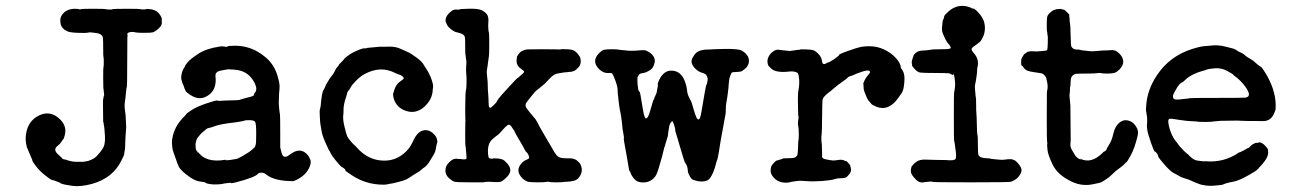

<svg xmlns="http://www.w3.org/2000/svg" viewBox="-20 -599 4413 655"><path d="M188 -542Q200 -567 232 -569Q246 -569 248 -568Q250 -567 253 -567Q256 -567 256.5 -568Q257 -569 297.5 -569Q338 -569 339.5 -568Q341 -567 351.5 -566.5Q362 -566 363.5 -567.5Q365 -569 411.5 -569Q458 -569 458.5 -568Q459 -567 463 -567Q467 -567 472.5 -567Q478 -567 478.5 -568Q479 -569 488 -568Q518 -567 530 -541Q533 -535 532 -532Q531 -529 532 -525Q534 -513 521 -501.5Q508 -490 500.5 -488.5Q493 -487 472.5 -487Q452 -487 446 -488Q424 -493 416 -486Q413 -483 414.5 -480.5Q416 -478 415.5 -477.5Q415 -477 414.5 -473Q414 -469 414 -387.5Q414 -306 412.5 -302.5Q411 -299 409.5 -281Q408 -263 406 -251Q404 -239 406.5 -222Q409 -205 409 -196Q409 -187 410 -176.5Q411 -166 410 -157Q409 -148 409 -144.5Q409 -141 408 -128.5Q407 -116 407 -103Q407 -90 405.5 -85Q404 -80 404 -75Q404 -70 394 -51Q365 8 295 28Q255 39 227 35Q199 31 192.5 28.5Q186 26 186 26V25L171 19Q164 16 159 15.5Q154 15 135 0Q116 -15 103.5 -31Q91 -47 90.5 -51Q90 -55 86 -63L72 -96Q65 -120 69 -143Q76 -187 113 -205Q148 -222 178 -198Q213 -170 199 -131Q198 -126 195 -123Q192 -120 189 -114.5Q186 -109 177 -102Q168 -95 168.5 -87.5Q169 -80 180 -70.5Q191 -61 192.5 -58.5Q194 -56 202 -54L200 -56Q222 -47 240.5 -47Q259 -47 262.5 -47Q266 -47 270.5 -48Q275 -49 278.5 -49.5Q282 -50 286 -52Q290 -54 290 -53.5Q290 -53 297.5 -57Q305 -61 310 -66.5Q315 -72 317 -74.5Q319 -77 320.5 -78.5Q322 -80 324 -83Q326 -86 328 -89Q340 -103 338 -135Q336 -167 335 -169.5Q334 -172 333.5 -178Q333 -184 332 -183Q332 -188 331.5 -224.5Q331 -261 332 -260L334 -272Q336 -273 335 -279Q334 -285 333.5 -292Q333 -299 332.5 -300Q332 -301 332 -335Q332 -369 333 -370Q334 -371 334 -387Q334 -403 333 -404.5Q332 -406 332 -434.5Q332 -463 331 -470Q329 -485 303 -487Q295 -488 290 -488.5Q285 -489 279 -487.5Q273 -486 245 -487Q217 -488 208 -493Q190 -502 187 -517Q184 -532 188 -542Z M728 -440Q737 -442 745.5 -440Q754 -438 756 -440.5Q758 -443 782 -443Q838 -443 883 -406Q919 -378 930 -328Q935 -309 933.5 -297Q932 -285 932 -279Q932 -273 931.5 -262.5Q931 -252 931 -249Q931 -246 931.5 -238Q932 -230 932.5 -227Q933 -224 933.5 -218Q934 -212 935 -209Q936 -206 936 -144V-96Q941 -72 945 -68Q953 -59 968 -71Q1002 -98 1026 -74Q1032 -69 1035.5 -61Q1039 -53 1039.5 -52Q1040 -51 1040 -46Q1040 -34 1030 -18Q1015 6 981 19Q917 19 889 -3Q881 -10 872 -10Q863 -10 861 -7Q851 6 785 23Q768 27 768 25.5Q768 24 765 24.5Q762 25 752.5 26Q743 27 740.5 28Q738 29 723.5 30Q709 31 696 29Q683 27 681.5 24.5Q680 22 664 20.5Q648 19 629.5 6.5Q611 -6 601 -16.5Q591 -27 590.5 -29Q590 -31 588 -35Q586 -39 586 -39.5Q586 -40 585 -42Q584 -44 581 -53.5Q578 -63 573 -76Q568 -89 567.5 -98.5Q567 -108 566.5 -114Q566 -120 570 -137Q579 -173 609 -202Q616 -209 615.5 -210Q615 -211 633 -223Q651 -235 685 -246.5Q719 -258 722 -256Q725 -254 732 -255Q739 -256 766 -256.5Q793 -257 796.5 -258Q800 -259 805.5 -261Q811 -263 816 -264Q821 -265 822 -265.5Q823 -266 829.5 -267.5Q836 -269 837 -269.5Q838 -270 840 -270.5Q842 -271 843.5 -272Q845 -273 846 -274Q847 -275 846 -276Q845 -277 849 -282Q859 -293 850 -313Q834 -347 803 -357Q791 -361 777.5 -361.5Q764 -362 761 -362.5Q758 -363 754.5 -362Q751 -361 738 -359Q714 -356 715 -340Q720 -298 696 -278Q664 -251 628 -276Q616 -284 614 -287.5Q612 -291 609.5 -297Q607 -303 607 -304.5Q607 -306 604.5 -310.5Q602 -315 601 -320.5Q600 -326 599 -326L598 -334Q599 -350 604 -360.5Q609 -371 610 -370L612 -375Q612 -377 621 -387.5Q630 -398 656.5 -415.5Q683 -433 728 -440ZM832 -189Q816 -189 815 -188Q813 -186 786 -182Q733 -176 715.5 -169.5Q698 -163 692.5 -162.5Q687 -162 682.5 -157.5Q678 -153 672.5 -149Q667 -145 663.5 -140.5Q660 -136 655.5 -131Q651 -126 649 -118Q647 -110 647 -105Q647 -100 647.5 -95Q648 -90 649.5 -87Q651 -84 652 -82Q653 -80 655 -79Q660 -73 655.5 -79.5Q651 -86 651.5 -86Q652 -86 654 -83Q681 -42 749 -54L751 -53Q749 -51 766.5 -53.5Q784 -56 787.5 -57Q791 -58 800.5 -63Q810 -68 810.5 -68.5Q811 -69 814.5 -71Q818 -73 819.5 -74Q821 -75 827.5 -79Q834 -83 840.5 -89Q847 -95 848.5 -96.5Q850 -98 850.5 -100Q851 -102 852.5 -106.5Q854 -111 854 -144Q854 -177 850.5 -183Q847 -189 832 -189Z M1125 -363 1128 -367Q1128 -367 1130 -369Q1132 -371 1132 -371.5Q1132 -372 1134.5 -375Q1137 -378 1136.5 -378.5Q1136 -379 1142 -384.5Q1148 -390 1148 -390.5Q1148 -391 1152 -395Q1156 -399 1155 -399Q1154 -399 1165 -407.5Q1176 -416 1185.5 -420.5Q1195 -425 1199.5 -427Q1204 -429 1208 -430.5Q1212 -432 1216 -433Q1223 -435 1223.5 -434Q1224 -433 1228.5 -434.5Q1233 -436 1242 -436.5Q1251 -437 1264 -438.5Q1277 -440 1283.5 -439.5Q1290 -439 1297.5 -439.5Q1305 -440 1307 -440H1308Q1331 -440 1346.5 -432.5Q1362 -425 1371 -421.5Q1380 -418 1400.5 -403Q1421 -388 1426 -377Q1427 -375 1433.5 -365.5Q1440 -356 1444.5 -346Q1449 -336 1449 -337Q1459 -310 1457.5 -302Q1456 -294 1456 -288.5Q1456 -283 1452 -270Q1446 -252 1428 -235Q1399 -209 1364 -221Q1338 -230 1327 -253Q1321 -266 1321 -278L1322 -283L1323 -284Q1325 -293 1326 -294.5Q1327 -296 1329 -302Q1336 -315 1345 -321Q1354 -327 1356.5 -330Q1359 -333 1353.5 -338Q1348 -343 1342 -344.5Q1336 -346 1326 -351Q1278 -375 1225 -347Q1211 -340 1196 -325Q1181 -310 1176 -300.5Q1171 -291 1168 -288.5Q1165 -286 1164.5 -282Q1164 -278 1160 -266Q1152 -242 1152 -226Q1152 -210 1151 -207Q1149 -192 1155.5 -165.5Q1162 -139 1165 -133Q1168 -127 1177.5 -116Q1187 -105 1188 -105Q1189 -105 1198 -95Q1236 -52 1289 -51Q1340 -50 1375 -93Q1383 -104 1390 -119Q1406 -155 1432 -155Q1445 -155 1456.5 -145Q1468 -135 1470.5 -125Q1473 -115 1471.5 -112Q1470 -109 1469.5 -105.5Q1469 -102 1468 -98.5Q1467 -95 1467 -92Q1465 -80 1459 -70.5Q1453 -61 1447.5 -51.5Q1442 -42 1436 -35.5Q1430 -29 1427 -27.5Q1424 -26 1420 -22Q1412 -15 1402.5 -9.5Q1393 -4 1390 -2Q1387 0 1385 1.5Q1383 3 1372.5 9.5Q1362 16 1343.5 20.5Q1325 25 1322 26Q1319 27 1313.5 27.5Q1308 28 1303 29.5Q1298 31 1288 31Q1228 31 1179 -2Q1158 -16 1158 -17.5Q1158 -19 1158 -20Q1158 -21 1153 -25Q1148 -29 1147 -28.5Q1146 -28 1136 -39Q1109 -70 1106 -81Q1106 -82 1104.5 -83Q1103 -84 1096 -100Q1080 -133 1077 -152Q1074 -171 1073 -176Q1072 -181 1071 -202.5Q1070 -224 1071 -225Q1072 -226 1074 -238Q1078 -285 1084 -293Q1085 -293 1088 -300Q1091 -307 1091 -307.5Q1091 -308 1093 -311.5Q1095 -315 1095.5 -315.5Q1096 -316 1097.5 -319Q1099 -322 1100.5 -324Q1102 -326 1103 -328Q1104 -330 1105 -331.5Q1106 -333 1108 -335.5Q1110 -338 1110.5 -338.5Q1111 -339 1111 -339.5Q1111 -340 1113.5 -342.5Q1116 -345 1120 -352.5Q1124 -360 1124.5 -361Q1125 -362 1125 -363Z M1573 -569Q1613 -571 1626.5 -562.5Q1640 -554 1643.5 -546Q1647 -538 1646 -524.5Q1645 -511 1646 -499.5Q1647 -488 1648 -487.5Q1649 -487 1649 -449.5Q1649 -412 1648 -408Q1647 -404 1645.5 -390.5Q1644 -377 1643 -371.5Q1642 -366 1641 -360Q1640 -354 1641 -347Q1642 -340 1642.5 -331Q1643 -322 1643.5 -320.5Q1644 -319 1644 -306Q1644 -293 1645 -284.5Q1646 -276 1646 -270.5Q1646 -265 1646.5 -260.5Q1647 -256 1647 -246Q1647 -236 1649 -233.5Q1651 -231 1652 -232H1653Q1653 -229 1664 -240Q1675 -251 1675 -252.5Q1675 -254 1677.5 -257Q1680 -260 1680.5 -262Q1681 -264 1713 -299Q1745 -334 1746 -333Q1747 -333 1750.5 -336.5Q1754 -340 1754.5 -340Q1755 -340 1758 -343Q1761 -346 1764.5 -349Q1768 -352 1768 -354.5Q1768 -357 1758 -364Q1739 -376 1743 -399Q1744 -403 1743 -403.5Q1742 -404 1748 -413Q1754 -422 1763 -426Q1772 -430 1778.5 -430.5Q1785 -431 1834.5 -431Q1884 -431 1884 -430.5Q1884 -430 1889 -430L1895 -431Q1895 -432 1910 -431Q1929 -431 1937 -427Q1945 -423 1952 -414Q1959 -405 1960 -401Q1964 -381 1954.5 -370.5Q1945 -360 1938.5 -357Q1932 -354 1917 -353Q1902 -352 1898.5 -351Q1895 -350 1887 -349Q1871 -348 1856.5 -332.5Q1842 -317 1839 -314Q1836 -312 1827 -304Q1818 -296 1812 -292Q1806 -288 1797 -276Q1788 -264 1781 -256Q1774 -248 1773 -241.5Q1772 -235 1780 -225Q1788 -215 1789.5 -213Q1791 -211 1793.5 -208.5Q1796 -206 1798 -203Q1800 -200 1801 -199Q1807 -194 1814 -180Q1821 -166 1827 -156Q1833 -146 1838 -137Q1843 -128 1847 -121.5Q1851 -115 1853.5 -110.5Q1856 -106 1860.5 -98.5Q1865 -91 1871 -80.5Q1877 -70 1884.5 -64.5Q1892 -59 1911 -59Q1930 -59 1934 -58L1945 -54Q1945 -54 1951 -49Q1957 -44 1960 -39Q1969 -20 1961 -3Q1953 14 1938.5 17.5Q1924 21 1914.5 21Q1905 21 1901 22Q1897 23 1877.5 23Q1858 23 1853 21.5Q1848 20 1844 21.5Q1840 23 1813.5 23Q1787 23 1779.5 20.5Q1772 18 1764 11Q1734 -17 1762 -45Q1768 -51 1776 -54Q1784 -57 1785 -60Q1786 -63 1783 -70Q1780 -77 1776.5 -79.5Q1773 -82 1770.5 -87.5Q1768 -93 1764.5 -99Q1761 -105 1758.5 -109.5Q1756 -114 1752 -120.5Q1748 -127 1741 -139.5Q1734 -152 1734.5 -152Q1735 -152 1735 -153L1732 -156L1728 -162Q1721 -175 1715 -173.5Q1709 -172 1695 -156Q1681 -140 1677.5 -138Q1674 -136 1671 -133.5Q1668 -131 1661 -125Q1642 -110 1645 -74Q1646 -63 1647.5 -61Q1649 -59 1653 -58Q1663 -57 1663 -58.5Q1663 -60 1663 -59Q1664 -59 1674.5 -58.5Q1685 -58 1692.5 -55.5Q1700 -53 1708 -44Q1727 -24 1718 -7Q1716 -2 1708 6Q1700 14 1696 16.5Q1692 19 1690.5 20Q1689 21 1682 22H1665Q1639 20 1628 23H1584Q1539 23 1531 21Q1523 19 1511 8Q1499 -3 1499.5 -18Q1500 -33 1511.5 -44.5Q1523 -56 1531 -57Q1539 -58 1539.5 -57.5Q1540 -57 1543.5 -56.5Q1547 -56 1549 -56.5Q1551 -57 1551 -56.5Q1551 -56 1559 -55.5Q1567 -55 1569.5 -56.5Q1572 -58 1571.5 -63.5Q1571 -69 1570.5 -78Q1570 -87 1569.5 -87.5Q1569 -88 1569 -93.5Q1569 -99 1568 -100.5Q1567 -102 1567 -142.5Q1567 -183 1567.5 -183.5Q1568 -184 1568 -187.5Q1568 -191 1567.5 -192Q1567 -193 1567 -226L1568 -278L1569 -288L1570 -294V-293Q1571 -295 1571.5 -315.5Q1572 -336 1571 -341Q1569 -362 1570.5 -375Q1572 -388 1570.5 -394.5Q1569 -401 1569 -405.5Q1569 -410 1568 -410.5Q1567 -411 1567 -439.5Q1567 -468 1566 -472Q1564 -482 1549 -486Q1544 -487 1543.5 -487.5Q1543 -488 1536 -489.5Q1529 -491 1519.5 -498.5Q1510 -506 1507 -511Q1504 -516 1502.5 -520.5Q1501 -525 1500.5 -525Q1500 -525 1500 -527Q1499 -541 1511 -553Q1523 -565 1530 -566Q1537 -567 1537.5 -566.5Q1538 -566 1543 -566Q1548 -566 1547.5 -567Q1547 -568 1573 -569Z M2511 -426Q2540 -409 2534 -383Q2530 -371 2523 -365.5Q2516 -360 2512 -357Q2508 -354 2494 -353.5Q2480 -353 2477.5 -352Q2475 -351 2471 -340Q2467 -329 2466 -312Q2465 -295 2463.5 -285.5Q2462 -276 2461.5 -270.5Q2461 -265 2460 -260.5Q2459 -256 2458 -249.5Q2457 -243 2456.5 -238.5Q2456 -234 2456 -224Q2456 -214 2455 -209Q2454 -204 2453 -198Q2452 -192 2450.5 -185Q2449 -178 2447.5 -168Q2446 -158 2443 -143.5Q2440 -129 2438 -116Q2436 -103 2434.5 -94Q2433 -85 2432.5 -81Q2432 -77 2431 -72.5Q2430 -68 2428.5 -60.5Q2427 -53 2426 -52Q2425 -51 2422 -38.5Q2419 -26 2413 -11Q2403 12 2394 16Q2375 24 2353 17Q2349 16 2347 15Q2341 15 2334.5 4.5Q2328 -6 2326 -16L2327 -14Q2326 -28 2322 -36Q2318 -44 2317 -44Q2316 -44 2308.5 -69Q2301 -94 2297.5 -106Q2294 -118 2292 -125Q2290 -132 2286.5 -143Q2283 -154 2283.5 -154.5Q2284 -155 2283.5 -158.5Q2283 -162 2282.5 -163Q2282 -164 2282 -165Q2282 -166 2279 -174.5Q2276 -183 2274.5 -185Q2273 -187 2270 -183Q2264 -176 2262.5 -164.5Q2261 -153 2260 -149Q2259 -145 2259 -140Q2259 -135 2256.5 -128.5Q2254 -122 2251 -111Q2248 -99 2246 -95Q2241 -73 2239 -66.5Q2237 -60 2232 -42Q2222 -6 2216 2Q2196 29 2161 22Q2147 19 2136 1Q2135 -1 2134 -2.5Q2133 -4 2131.5 -8.5Q2130 -13 2128 -15Q2126 -17 2125 -25Q2124 -33 2122 -43Q2120 -53 2118.5 -64Q2117 -75 2115 -83.5Q2113 -92 2112.5 -97Q2112 -102 2111 -105.5Q2110 -109 2109 -117Q2108 -125 2108 -125.5Q2108 -126 2108 -127Q2110 -126 2106.5 -144Q2103 -162 2103 -167.5Q2103 -173 2102 -178.5Q2101 -184 2100 -194Q2099 -204 2096.5 -215Q2094 -226 2092.5 -237.5Q2091 -249 2090 -257.5Q2089 -266 2088.5 -272.5Q2088 -279 2087.5 -279.5Q2087 -280 2087 -291.5Q2087 -303 2079.5 -323.5Q2072 -344 2069 -347.5Q2066 -351 2058 -350Q2040 -348 2025 -362Q1996 -390 2024 -418Q2033 -427 2040 -429Q2047 -431 2066 -431Q2085 -431 2085 -430.5Q2085 -430 2094.5 -429Q2104 -428 2114 -427Q2126 -425 2146 -426Q2175 -429 2183 -427L2195 -421Q2220 -403 2212 -381Q2208 -366 2196.5 -359Q2185 -352 2177 -350.5Q2169 -349 2165 -348Q2161 -347 2157.5 -340.5Q2154 -334 2154.5 -332.5Q2155 -331 2154.5 -330Q2154 -329 2154.5 -323Q2155 -317 2155 -312Q2157 -290 2160 -287.5Q2163 -285 2163 -284.5Q2163 -284 2164 -280Q2165 -276 2166.5 -266Q2168 -256 2170 -245Q2172 -234 2173 -227.5Q2174 -221 2176 -211Q2180 -195 2184 -195Q2191 -196 2197 -217.5Q2203 -239 2205 -245Q2208 -256 2209 -258Q2210 -257 2211.5 -261.5Q2213 -266 2213.5 -268Q2214 -270 2214.5 -270Q2215 -270 2216.5 -274.5Q2218 -279 2219 -280Q2220 -281 2220.5 -286Q2221 -291 2222 -294.5Q2223 -298 2223 -299Q2223 -300 2224 -305.5Q2225 -311 2224 -311Q2223 -311 2224 -314Q2230 -334 2242.5 -346.5Q2255 -359 2272 -358Q2305 -357 2318 -317Q2323 -302 2323.5 -294Q2324 -286 2326 -279Q2328 -272 2329.5 -269.5Q2331 -267 2332.5 -263Q2334 -259 2336 -257Q2338 -255 2345 -230.5Q2352 -206 2356 -198Q2360 -190 2364.5 -192Q2369 -194 2373 -218Q2377 -242 2379 -253Q2381 -264 2383.5 -279.5Q2386 -295 2387.5 -301Q2389 -307 2389 -308Q2389 -309 2390.5 -310.5Q2392 -312 2393.5 -322Q2395 -332 2394 -332Q2393 -332 2393 -335Q2393 -338 2389.5 -343Q2386 -348 2374.5 -351Q2363 -354 2353 -364Q2333 -383 2342 -400.5Q2351 -418 2361 -423Q2375 -430 2393 -430Q2411 -430 2411 -430.5Q2411 -431 2412 -431Q2415 -431 2450 -432Q2500 -433 2511 -426Z M2674 -425Q2699 -428 2699 -428.5Q2699 -429 2704 -429Q2709 -429 2709 -430Q2709 -431 2727.5 -430.5Q2746 -430 2753.5 -428Q2761 -426 2771.5 -415.5Q2782 -405 2783.5 -394Q2785 -383 2788.5 -381Q2792 -379 2798.5 -383Q2805 -387 2806.5 -386.5Q2808 -386 2811.5 -388.5Q2815 -391 2815.5 -391Q2816 -391 2824.5 -396.5Q2833 -402 2833.5 -403Q2834 -404 2838 -406.5Q2842 -409 2842 -410Q2838 -413 2872 -425Q2906 -437 2917 -439Q2960 -446 2993 -431.5Q3026 -417 3045 -390Q3051 -380 3052 -376Q3053 -363 3057 -363Q3057 -363 3062 -352.5Q3067 -342 3065 -317.5Q3063 -293 3057.5 -284Q3052 -275 3048 -270Q3044 -265 3041 -260.5Q3038 -256 3031 -249Q3000 -218 2961 -239Q2952 -244 2952 -245Q2952 -246 2947 -251Q2942 -256 2939 -262Q2936 -268 2936 -268.5Q2936 -269 2933 -276Q2930 -283 2929.5 -284.5Q2929 -286 2927.5 -291Q2926 -296 2926 -303.5Q2926 -311 2925.5 -311Q2925 -311 2925 -313.5Q2925 -316 2930 -326Q2935 -336 2941.5 -343Q2948 -350 2948 -353Q2948 -366 2903 -348Q2895 -345 2892.5 -343.5Q2890 -342 2887 -341Q2876 -339 2871 -333.5Q2866 -328 2862 -326Q2836 -308 2824.5 -297.5Q2813 -287 2804 -281Q2787 -267 2786 -258Q2785 -249 2784.5 -197Q2784 -145 2783 -141Q2782 -137 2782 -126.5Q2782 -116 2783 -111.5Q2784 -107 2784 -94.5Q2784 -82 2784.5 -77Q2785 -72 2784.5 -68Q2784 -64 2785 -62Q2786 -60 2788 -59Q2790 -58 2790 -57.5Q2790 -57 2793 -56.5Q2796 -56 2799.5 -55Q2803 -54 2810 -53Q2817 -52 2821.5 -51.5Q2826 -51 2834 -52.5Q2842 -54 2849 -54Q2856 -54 2866 -49Q2866 -52 2874 -43Q2882 -34 2881 -34Q2880 -34 2882 -28Q2886 -16 2878 -5.5Q2870 5 2864.5 7Q2859 9 2847.5 9Q2836 9 2829.5 11.5Q2823 14 2808 16Q2793 18 2784 18.5Q2775 19 2760 19.5Q2745 20 2734 19Q2708 17 2703 18Q2698 19 2688.5 20Q2679 21 2677 22Q2664 26 2648 23Q2632 20 2620.5 8Q2609 -4 2609 -16.5Q2609 -29 2613.5 -35.5Q2618 -42 2623.5 -47Q2629 -52 2630 -51.5Q2631 -51 2634.5 -52.5Q2638 -54 2644 -55.5Q2650 -57 2650.5 -58Q2651 -59 2659 -59Q2686 -59 2691.5 -61.5Q2697 -64 2699.5 -69Q2702 -74 2702.5 -97Q2703 -120 2704 -121.5Q2705 -123 2705 -142.5Q2705 -162 2703 -170Q2701 -178 2703 -188.5Q2705 -199 2704 -200Q2703 -201 2702.5 -224.5Q2702 -248 2702 -259Q2702 -285 2704 -292Q2708 -314 2706 -331.5Q2704 -349 2700 -351Q2688 -357 2673 -355Q2624 -349 2608 -368Q2606 -370 2603.5 -372.5Q2601 -375 2600 -378Q2593 -400 2612 -419Q2621 -427 2627.5 -428.5Q2634 -430 2635 -429.5Q2636 -429 2641.5 -428.5Q2647 -428 2674 -425Z M3096 -408Q3096 -412 3104.5 -419Q3113 -426 3127 -426.5Q3141 -427 3145.5 -428Q3150 -429 3156.5 -429.5Q3163 -430 3164 -430.5Q3165 -431 3193.5 -431Q3222 -431 3223 -435Q3224 -439 3222 -440.5Q3220 -442 3220.5 -443Q3221 -444 3216.5 -448.5Q3212 -453 3212.5 -453Q3213 -453 3209.5 -458Q3206 -463 3203.5 -468.5Q3201 -474 3197 -483.5Q3193 -493 3193.5 -503.5Q3194 -514 3195 -519.5Q3196 -525 3195.5 -525.5Q3195 -526 3198 -532.5Q3201 -539 3201 -543Q3201 -547 3217 -561Q3245 -585 3279 -577Q3291 -574 3293 -572Q3295 -570 3297 -570Q3302 -572 3314.5 -559.5Q3327 -547 3333.5 -533.5Q3340 -520 3340 -503.5Q3340 -487 3333.5 -473Q3327 -459 3321.5 -455Q3316 -451 3312.5 -448Q3309 -445 3304 -442Q3295 -436 3294.5 -431.5Q3294 -427 3301 -419Q3321 -398 3315 -371Q3314 -371 3313.5 -361.5Q3313 -352 3313 -351Q3313 -350 3311 -335.5Q3309 -321 3307 -312.5Q3305 -304 3306 -296.5Q3307 -289 3307.5 -279.5Q3308 -270 3309 -267.5Q3310 -265 3310 -242.5Q3310 -220 3311 -211Q3312 -202 3312.5 -172Q3313 -142 3314.5 -139Q3316 -136 3316 -106Q3316 -76 3318 -70Q3323 -59 3350 -59L3359 -58Q3359 -57 3366 -56.5Q3373 -56 3386.5 -54.5Q3400 -53 3408.5 -54.5Q3417 -56 3424 -56H3431L3442 -52Q3451 -46 3460 -32.5Q3469 -19 3461 -5Q3450 14 3429 21Q3424 23 3293.5 23Q3163 23 3162 21.5Q3161 20 3151.5 20.5Q3142 21 3137 22Q3118 27 3106 15Q3094 3 3090 -5Q3086 -13 3088 -23Q3090 -33 3091 -33Q3092 -33 3095.5 -37.5Q3099 -42 3099.5 -42Q3100 -42 3105.5 -46.5Q3111 -51 3119.5 -53Q3128 -55 3136 -54.5Q3144 -54 3173.5 -53.5Q3203 -53 3207 -53Q3236 -50 3240 -57Q3243 -65 3240.5 -83Q3238 -101 3237 -109Q3236 -117 3235 -118Q3234 -119 3234 -199Q3234 -286 3235 -286Q3236 -286 3236.5 -291.5Q3237 -297 3238 -304Q3239 -311 3238 -319.5Q3237 -328 3237 -329V-330Q3235 -344 3233 -345.5Q3231 -347 3230 -343V-342Q3225 -347 3219 -348.5Q3213 -350 3170.5 -350Q3128 -350 3119 -351.5Q3110 -353 3100.5 -363.5Q3091 -374 3091.5 -375.5Q3092 -377 3091 -381.5Q3090 -386 3090.5 -387.5Q3091 -389 3091 -392Z M3553 -315 3550 -329Q3550 -334 3545.5 -339.5Q3541 -345 3538 -346.5Q3535 -348 3535 -348.5Q3535 -349 3523 -350.5Q3511 -352 3506.5 -353Q3502 -354 3495 -355Q3480 -358 3474 -366Q3468 -374 3468 -374Q3464 -373 3463.5 -384.5Q3463 -396 3466 -401.5Q3469 -407 3472 -411.5Q3475 -416 3475.5 -415.5Q3476 -415 3481 -419Q3486 -423 3486.5 -422.5Q3487 -422 3491.5 -423.5Q3496 -425 3506 -424Q3516 -423 3524 -424Q3532 -425 3541.5 -425.5Q3551 -426 3552.5 -429Q3554 -432 3554.5 -454.5Q3555 -477 3554 -478Q3553 -479 3553 -484.5Q3553 -490 3552 -490.5Q3551 -491 3551 -511.5Q3551 -532 3552 -539Q3553 -546 3557.5 -551Q3562 -556 3562.5 -556Q3563 -556 3567 -559.5Q3571 -563 3571.5 -563Q3572 -563 3577.5 -565.5Q3583 -568 3589.5 -568Q3596 -568 3596 -569Q3596 -569 3609 -566Q3609 -568 3619 -558.5Q3629 -549 3628 -547.5Q3627 -546 3628 -542Q3629 -538 3629 -529L3631 -512Q3631 -510 3631.5 -506.5Q3632 -503 3632.5 -474.5Q3633 -446 3635 -440Q3641 -430 3652.5 -430Q3664 -430 3664.5 -429Q3665 -428 3674.5 -427Q3684 -426 3693 -425Q3705 -423 3722.5 -425Q3740 -427 3751.5 -427Q3763 -427 3769.5 -428Q3776 -429 3783.5 -426.5Q3791 -424 3799 -416Q3825 -389 3799 -362Q3789 -352 3780.5 -350Q3772 -348 3757.5 -348Q3743 -348 3736.5 -349.5Q3730 -351 3723 -349.5Q3716 -348 3685.5 -348Q3655 -348 3649.5 -347Q3644 -346 3639 -341Q3634 -336 3633 -328.5Q3632 -321 3632 -313.5Q3632 -306 3631 -303.5Q3630 -301 3630 -292.5Q3630 -284 3629 -279.5Q3628 -275 3629 -266.5Q3630 -258 3630.5 -250.5Q3631 -243 3631.5 -240Q3632 -237 3632 -193.5Q3632 -150 3632.5 -133.5Q3633 -117 3632 -113Q3630 -98 3636.5 -88Q3643 -78 3646 -72Q3652 -60 3668 -54L3664 -58Q3703 -38 3743 -79Q3747 -83 3747 -82L3749 -83Q3753 -85 3755 -89.5Q3757 -94 3756.5 -94Q3756 -94 3764.5 -107Q3773 -120 3778 -142.5Q3783 -165 3795 -177Q3807 -189 3820 -189Q3844 -188 3857 -165Q3865 -153 3861 -136Q3851 -94 3838.5 -71Q3826 -48 3823.5 -46.5Q3821 -45 3817 -40.5Q3813 -36 3805.5 -30Q3798 -24 3792 -20Q3786 -16 3775 -5Q3764 6 3753.5 12.5Q3743 19 3740 21Q3735 25 3706 30Q3665 38 3625 15Q3586 -6 3570.5 -38.5Q3555 -71 3553.5 -87.5Q3552 -104 3552 -105.5Q3552 -107 3553 -106Q3553 -112 3552 -117Q3551 -122 3551 -203.5Q3551 -285 3551.5 -285.5Q3552 -286 3552.5 -291Q3553 -296 3553.5 -296Q3554 -296 3554 -303Q3554 -310 3553.5 -310.5Q3553 -311 3553 -315Z M4047 -432Q4072 -440 4088 -441.5Q4104 -443 4106 -443Q4134 -447 4160.5 -440Q4187 -433 4188 -433L4199 -428H4197Q4200 -426 4206 -423Q4220 -417 4226 -411.5Q4232 -406 4236.5 -403.5Q4241 -401 4245.5 -398Q4250 -395 4253.5 -393Q4257 -391 4262 -386Q4267 -381 4270 -379Q4273 -377 4276 -374.5Q4279 -372 4279 -372Q4282 -374 4295 -353Q4331 -296 4332 -241Q4332 -226 4331.5 -225.5Q4331 -225 4329 -218Q4318 -186 4290 -186Q4222 -186 4212.5 -187Q4203 -188 4191.5 -187.5Q4180 -187 4159.5 -187Q4139 -187 4135 -186L4123 -185Q4115 -183 4093 -183Q4071 -183 4067.5 -183.5Q4064 -184 4063.5 -184.5Q4063 -185 4047 -185.5Q4031 -186 4018 -188Q4005 -190 4000 -190.5Q3995 -191 3984 -193Q3969 -196 3966.5 -191Q3964 -186 3968 -168Q3976 -134 3994 -114Q3996 -112 3999.5 -106.5Q4003 -101 4009 -95Q4015 -89 4019 -84.5Q4023 -80 4028.5 -76Q4034 -72 4040 -65Q4053 -53 4063 -51.5Q4073 -50 4073.5 -50Q4074 -50 4078.5 -49.5Q4083 -49 4086.5 -48.5Q4090 -48 4090 -49Q4090 -50 4092 -49Q4155 -43 4207 -79Q4210 -80 4211 -80Q4212 -80 4216 -82.5Q4220 -85 4221 -85Q4222 -85 4224 -86.5Q4226 -88 4227.5 -88.5Q4229 -89 4231 -90.5Q4233 -92 4235 -93L4240 -95Q4240 -94 4244.5 -99Q4249 -104 4250 -104Q4251 -104 4251 -104.5Q4251 -105 4251 -105Q4251 -105 4253.5 -106.5Q4256 -108 4256 -108Q4256 -108 4259.5 -109.5Q4263 -111 4263 -111.5Q4263 -112 4274 -112Q4274 -113 4274 -113L4275 -114Q4287 -112 4296 -102Q4305 -92 4305.5 -89.5Q4306 -87 4306 -83Q4310 -64 4280 -32L4275 -27Q4276 -27 4270 -21Q4264 -15 4242.5 -3Q4221 9 4213.5 12Q4206 15 4204 16Q4202 17 4195 19Q4188 21 4184 21.5Q4180 22 4176 23Q4172 24 4166 25.5Q4160 27 4155 29.5Q4150 32 4141 32.5Q4132 33 4126 34Q4108 36 4092 33.5Q4076 31 4074.5 30Q4073 29 4064 26Q4055 23 4045 18Q4035 13 4022 9.5Q4009 6 3999 -0.5Q3989 -7 3985 -8Q3973 -14 3952 -38Q3931 -62 3931 -66Q3931 -70 3926.5 -76Q3922 -82 3919.5 -82Q3917 -82 3906.5 -112Q3896 -142 3894 -155.5Q3892 -169 3892.5 -170Q3893 -171 3893 -174Q3893 -177 3893.5 -186.5Q3894 -196 3892.5 -203.5Q3891 -211 3890.5 -216.5Q3890 -222 3889.5 -222.5Q3889 -223 3890 -236Q3893 -291 3926 -341Q3969 -407 4047 -432ZM4189 -342Q4187 -343 4187.5 -344Q4188 -345 4167.5 -356.5Q4147 -368 4124.5 -366Q4102 -364 4098 -362Q4094 -360 4080.5 -356.5Q4067 -353 4050.5 -345Q4034 -337 4024 -327Q4014 -317 4012 -317.5Q4010 -318 4004 -311.5Q3998 -305 3996 -301Q3994 -297 3988 -287Q3982 -277 3981.5 -271Q3981 -265 3985 -261.5Q3989 -258 4005.5 -260Q4022 -262 4029.5 -262.5Q4037 -263 4038 -264Q4039 -265 4131.5 -265Q4224 -265 4229.5 -266Q4235 -267 4239 -271Q4245 -280 4229 -302.5Q4213 -325 4189 -342Z"/></svg>

Font: Jackwrite
Style: Regular
Weight: 400
Version: Version 1.0d1e1